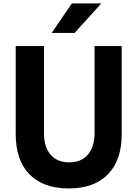

<svg xmlns="http://www.w3.org/2000/svg" viewBox="-20 -1065 790 1104"><path d="M232.9 -800V-296.6Q232.9 -218.7 271.2 -175.1Q309.5 -131.4 378.3 -131.4Q447.2 -131.4 485.4 -176Q523.7 -220.7 523.7 -300.5V-800H679.7V-293.1Q679.7 -143.9 600.5 -62.6Q521.2 18.6 375 18.6Q228.8 18.6 149.5 -62.6Q70.3 -143.9 70.3 -293.1V-800ZM393.1 -1045.3H562.5L408.8 -875.5H277.2Z"/></svg>

Font: Martian Mono VF sWd Rg
Style: Regular
Weight: 400
Width: 6
Monospace: yes
Designer: Roman Shamin
Foundry: Evil Martians
Version: Version 1.100